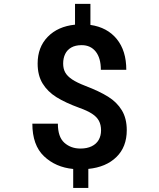

<svg xmlns="http://www.w3.org/2000/svg" viewBox="-20 -855 812 981"><path d="M145.3 -223H275.7Q275.7 -155.3 308.8 -125.7Q342 -96 391 -96Q424.7 -96 448.5 -107.7Q472.3 -119.3 484.3 -140.3Q496.3 -161.3 496.3 -189Q496.3 -217 485.5 -237.5Q474.7 -258 450.3 -273.8Q426 -289.7 384.7 -304.3Q313.7 -330.3 268.5 -358.5Q223.3 -386.7 197.8 -428.2Q172.3 -469.7 172.3 -530.3Q172.3 -614 224 -667Q275.7 -720 363.3 -729V-835.3H442V-727.7Q528 -715.3 576.7 -655.5Q625.3 -595.7 625.3 -498.3H495.3Q495.3 -558 469.2 -591.2Q443 -624.3 397.3 -624.3Q365.3 -624.3 344.3 -612.3Q323.3 -600.3 313 -579.2Q302.7 -558 302.7 -530.3Q302.7 -503.7 313.3 -484.7Q324 -465.7 348.3 -449.3Q372.7 -433 416 -416.3Q487.3 -389 532.3 -361Q577.3 -333 602.5 -291.5Q627.7 -250 627.7 -190Q627.7 -104.3 574.8 -52.7Q522 -1 431.3 8V105.3H354V8.3Q264 -0.3 204.7 -56.8Q145.3 -113.3 145.3 -223Z"/></svg>

Font: FreesentationVF
Style: Regular
Weight: 400
Designer: glyphs from Roboto by Christian Robertson / Hangul glyphs from Noto Sans CJK(Source Han Sans) by Jang Soo-young and Kang
Foundry: PT&
Version: Version 2.001;Glyphs 3.3.1 (3343)